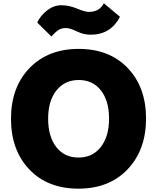

<svg xmlns="http://www.w3.org/2000/svg" viewBox="-20 -1088 941 1151"><path d="M155.8 -72.3Q45.9 -187.5 45.9 -376Q45.9 -564.5 156.7 -679.7Q267.6 -794.9 451.7 -794.9Q635.7 -794.9 745.6 -680.2Q855.5 -565.4 855.5 -377.4Q855.5 -189.5 745.1 -73.2Q634.8 43 450.2 43Q265.6 43 155.8 -72.3ZM203.1 -953.1Q223.6 -996.1 263.2 -1026.4Q302.7 -1056.6 348.1 -1056.6Q393.6 -1056.6 441.4 -1036.6Q489.3 -1016.6 512.7 -1016.6Q576.2 -1016.6 602.5 -1068.4L699.2 -987.3Q643.6 -879.9 523.4 -879.9Q481.4 -879.9 440.4 -899.9Q399.4 -919.9 375 -919.9Q350.6 -919.9 333 -909.7Q315.4 -899.4 288.1 -869.1ZM318.4 -545.9Q268.6 -483.4 268.6 -376.5Q268.6 -269.5 317.4 -206.5Q366.2 -143.6 450.7 -143.6Q535.2 -143.6 584.5 -207Q633.8 -270.5 633.8 -377Q633.8 -483.4 585 -545.9Q536.1 -608.4 452.1 -608.4Q368.2 -608.4 318.4 -545.9Z"/></svg>

Font: GenEi M Gothic v2 Black
Style: Regular
Weight: 900
Version: Version 2.0